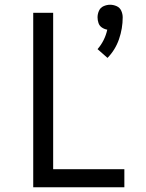

<svg xmlns="http://www.w3.org/2000/svg" viewBox="-20 -789 616 809"><path d="M433 -545Q466 -579 481.5 -624Q497 -669 497 -716Q497 -730 491 -743.5Q485 -757 471.5 -763Q458 -769 444 -769Q430 -769 416.5 -763Q403 -757 397 -743.5Q391 -730 391 -716Q391 -704 395 -692Q399 -680 409.5 -673Q420 -666 432 -664Q427 -641 416.5 -620Q406 -599 391 -582ZM120 0H504V-76H204V-735H120Z"/></svg>

Font: Iosevka SS01 Extended
Style: Regular
Weight: 400
Width: 7
Monospace: yes
Designer: Belleve Invis
Foundry: Belleve Invis
Version: Version 3.4.7; ttfautohint (v1.8.3)